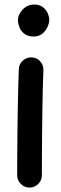

<svg xmlns="http://www.w3.org/2000/svg" viewBox="-20 -787 272 862"><path d="M60.5 -694.8Q60.5 -722.2 82 -744.4Q103.5 -766.6 133.8 -766.6Q158.2 -766.6 173.1 -754.6Q188 -742.7 194.6 -726.8Q201.2 -710.9 201.2 -698.2Q201.2 -683.1 193.1 -665.5Q185.1 -647.9 169.7 -635.5Q154.3 -623 131.3 -623Q104.5 -623 88.9 -635.7Q73.2 -648.4 66.9 -665.3Q60.5 -682.1 60.5 -694.8ZM122.1 -529.3Q145 -528.8 160.4 -511.7Q175.8 -494.6 174.8 -471.7Q173.3 -438 172.1 -389.6Q170.9 -341.3 170.2 -286.6Q169.4 -231.9 168.9 -177.7Q168.5 -123.5 168.2 -77.1Q168 -30.8 168 0Q168 22.5 151.6 38.8Q135.3 55.2 112.3 55.2Q89.8 55.2 73.5 38.8Q57.1 22.5 57.1 0Q57.1 -30.8 57.4 -77.4Q57.6 -124 58.1 -178.5Q58.6 -232.9 59.6 -288.1Q60.5 -343.3 61.8 -392.3Q63 -441.4 64.5 -476.6Q65.4 -499.5 82.5 -514.9Q99.6 -530.3 122.1 -529.3Z"/></svg>

Font: Mikhak SemiBold
Style: Regular
Weight: 600
Designer: Amin Abedi
Version: Version 3.3